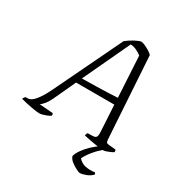

<svg xmlns="http://www.w3.org/2000/svg" viewBox="-235 -871 1156 1222"><g transform="rotate(30 343.5 -260.0)"><path d="M113 0Q106 0 89.5 -2Q73 -4 52.5 -8Q32 -12 11 -16.5Q-10 -21 -27 -26Q-25 -31 -20.5 -37.5Q-16 -44 -12 -46H3Q15 -46 27.5 -53.5Q40 -61 53.5 -77Q67 -93 81.5 -116.5Q96 -140 111 -171L349 -666Q360 -675 374 -684.5Q388 -694 403 -702Q418 -710 430.5 -715Q443 -720 450 -720Q460 -720 477.5 -712Q495 -704 512.5 -693.5Q530 -683 538 -673L576 -73Q578 -59 580.5 -54.5Q583 -50 597 -48L649 -43Q651 -42 652 -35.5Q653 -29 653 -26Q644 -20 630.5 -14Q617 -8 605 -4Q593 0 585 0Q577 0 561.5 -1.5Q546 -3 528 -6Q510 -9 492 -12Q474 -15 458.5 -18.5Q443 -22 435 -24Q436 -30 439 -36.5Q442 -43 445 -45H460Q481 -45 492.5 -47Q504 -49 508.5 -60Q513 -71 511 -97L500 -287H219L144 -125Q129 -94 113 -75.5Q97 -57 88 -52L187 -44Q189 -42 190.5 -37.5Q192 -33 190 -26Q179 -19 164 -13Q149 -7 135.5 -3.5Q122 0 113 0ZM238 -328Q298 -329 344.5 -330Q391 -331 429 -332.5Q467 -334 498 -336L481 -637Q465 -649 444 -659.5Q423 -670 399 -671ZM526 200Q520 200 499.5 190Q479 180 458.5 164Q438 148 433 129Q438 108 456.5 81.5Q475 55 502 29Q529 3 557 -14H600Q573 4 549.5 28.5Q526 53 510 76.5Q494 100 487 115Q510 141 541.5 147Q573 153 609 148Q612 152 613.5 154.5Q615 157 614 162Q598 179 571 189.5Q544 200 526 200Z"/></g></svg>

Font: Texturina Medium 12pt Thin
Style: Italic
Weight: 250
Italic angle: -11°
Version: Version 1.002